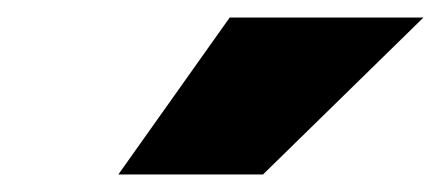

<svg xmlns="http://www.w3.org/2000/svg" viewBox="-20 -767 503 219"><path d="M115 -568 242 -747H463L280 -568Z"/></svg>

Font: REM ExtraBold
Style: Italic
Weight: 800
Italic angle: -11°
Designer: Octavio Pardo
Foundry: Ashler Design
Version: Version 1.005;gftools[0.9.28]